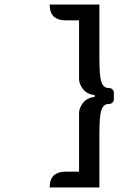

<svg xmlns="http://www.w3.org/2000/svg" viewBox="-20 -780 524 850"><path d="M399 -359Q365 -363 347.5 -385.5Q330 -408 330 -431V-690H270Q257 -690 244.5 -693Q232 -696 222 -703.5Q212 -711 206 -724.5Q200 -738 200 -760H420V-523Q420 -483 422 -457.5Q424 -432 429 -417Q434 -402 442.5 -396Q451 -390 464 -390Q472 -390 478 -384Q484 -378 484 -370V-340Q484 -332 478 -326Q472 -320 464 -320Q451 -320 442.5 -314Q434 -308 429 -293Q424 -278 422 -252.5Q420 -227 420 -187V50H200Q200 28 206 14.5Q212 1 222 -6.5Q232 -14 244.5 -17Q257 -20 270 -20H330V-279Q330 -302 347.5 -324.5Q365 -347 399 -351Z"/></svg>

Font: Warnes
Style: Regular
Weight: 400
Designer: Eduardo Rodriguez Tunni
Foundry: Eduardo Rodriguez Tunni
Version: Version 1.001